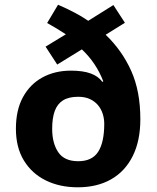

<svg xmlns="http://www.w3.org/2000/svg" viewBox="-20 -787 667 817"><path d="M227 -766.8Q263.3 -751.2 295.4 -734.4Q327.6 -717.7 355.4 -698.5L462.5 -765.5L511.5 -690.1L429.6 -639.2Q499.4 -572.2 538.3 -485.5Q577.2 -398.8 577.2 -279.9Q577.2 -187.9 544.8 -122.9Q512.4 -57.9 452.7 -23.9Q393 10 310.8 10Q234.5 10 175 -19.2Q115.6 -48.4 81.6 -104.1Q47.7 -159.8 47.7 -239.1Q47.7 -319 77.9 -374Q108.1 -429 160.9 -457.7Q213.7 -486.4 282.1 -486.4Q332.6 -486.4 365.4 -474.6Q398.2 -462.7 415.5 -438.8L419.5 -440.8Q404.7 -479.5 382.1 -513.5Q359.5 -547.4 328.4 -576.9L223.5 -512.3L173.9 -588.6L260.2 -641Q242.9 -652.6 222 -665.2Q201.2 -677.7 180.6 -689.1ZM312.8 -375.2Q272.6 -375.2 248.3 -360Q224 -344.9 213 -314.8Q202 -284.8 202 -238.5Q202 -177.7 227.8 -139.4Q253.6 -101 312.8 -101Q372 -101 397.8 -141.3Q423.6 -181.6 423.6 -260.2Q423.6 -282.6 416.8 -303.4Q410.1 -324.2 396.5 -340.1Q382.9 -356 362.2 -365.6Q341.6 -375.2 312.8 -375.2Z"/></svg>

Font: Noto Sans Meetei Mayek
Style: Regular
Weight: 400
Designer: Monotype Design Team and Neelakash Kshetrimayum
Foundry: Monotype Imaging Inc.
Version: Version 2.002